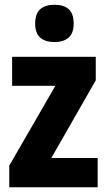

<svg xmlns="http://www.w3.org/2000/svg" viewBox="-20 -788 451 808"><path d="M391 0H19V-91L213 -427H31V-549H383V-450L196 -123H391ZM209 -768Q249 -768 269.5 -749Q290 -730 290 -689Q290 -648 268.5 -629.5Q247 -611 209 -611Q171 -611 149.5 -629.5Q128 -648 128 -689Q128 -730 149 -749Q170 -768 209 -768Z"/></svg>

Font: Noto Sans Kannada Condensed ExtraBold
Style: Regular
Weight: 800
Width: 3
Designer: Jelle Bosma - Monotype Design Team
Foundry: Monotype Imaging Inc.
Version: Version 2.005; ttfautohint (v1.8.4.7-5d5b)